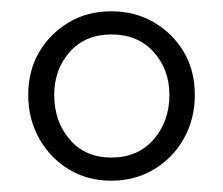

<svg xmlns="http://www.w3.org/2000/svg" viewBox="-20 -310 395 340"><path d="M177 10Q135 10 102 -10Q69 -30 49.5 -64.5Q30 -99 30 -142Q30 -185 49.5 -218Q69 -251 102 -270.5Q135 -290 177 -290Q219 -290 252.5 -270.5Q286 -251 305.5 -218Q325 -185 325 -142Q325 -99 305.5 -64.5Q286 -30 252.5 -10Q219 10 177 10ZM177 -31Q224 -31 252 -63Q280 -95 280 -142Q280 -187 252 -218Q224 -249 177 -249Q131 -249 103.5 -218Q76 -187 76 -142Q76 -95 103.5 -63Q131 -31 177 -31Z"/></svg>

Font: Dongle Light
Style: Regular
Weight: 300
Designer: Yanghee Ryu
Foundry: Yanghee Ryu
Version: Version 2.000